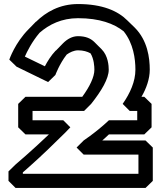

<svg xmlns="http://www.w3.org/2000/svg" viewBox="-20 -895 798 950"><path d="M486 -200C497 -209 508 -220 519 -230H694L730 -265V-381L694 -416H680C704 -457 721 -505 721 -550C721 -609 710 -695 647 -758L646 -759L610 -794C563 -841 487 -875 366 -875C275 -875 207 -835 159 -788C158 -787 158 -788 157 -787L122 -751C54 -683 26 -600 26 -600L62 -565L218 -489L254 -524C254 -524 274 -579 310 -625C325 -636 346 -646 366 -646C392 -646 412 -640 428 -631C445 -603 447 -566 447 -550C447 -514 424 -467 387 -416H106L70 -381V-265L106 -230H222C134 -146 58 -82 58 -82L22 -47V0L57 35H700L736 0V-165L700 -200ZM366 -716C338 -716 313 -702 292 -681L257 -645C256 -644 256 -645 255 -644C233 -621 214 -590 202 -567L103 -615C113 -638 138 -689 176 -733C223 -774 285 -805 366 -805C473 -805 544 -778 592 -740C640 -680 650 -604 650 -550C650 -492 624 -434 587 -381L622 -346H659V-300H519C483 -266 448 -239 425 -222C406 -208 394 -200 394 -200L359 -165L394 -130H665V-35H93V-42C132 -76 198 -135 265 -202L301 -237L303 -239C312 -248 320 -256 328 -265L293 -300H141V-346H396L431 -381C482 -445 518 -506 518 -550C518 -569 515 -619 483 -651L447 -687L446 -688C428 -705 404 -716 366 -716Z"/></svg>

Font: Hussar Press
Style: Bold
Weight: 700
Foundry: Cannot Into Space Fonts
Version: Version 1.43